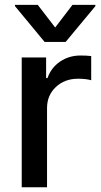

<svg xmlns="http://www.w3.org/2000/svg" viewBox="-20 -787 424 807"><path d="M138.7 -766.6 211.9 -671.4 284.7 -766.6H380.9V-761.2L255.9 -610.8H167.5L43 -761.2V-766.6ZM71.3 0V-545.4H173.8V-459H179.7Q194.8 -502.4 232.4 -528.1Q270 -553.7 318.4 -553.7Q345.2 -553.7 363.3 -551.3V-449.7Q341.8 -456.1 308.1 -456.1Q251.5 -456.1 214.6 -421.1Q177.7 -386.2 177.7 -333V0Z"/></svg>

Font: Interop Med
Style: Regular
Weight: 500
Designer: Rasmus Andersson, Google, Jang Haemin
Foundry: jhaemin
Version: Version 1.007